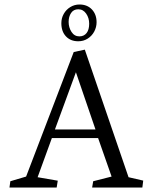

<svg xmlns="http://www.w3.org/2000/svg" viewBox="-20 -842 687 862"><path d="M413.6 -742.2Q413.6 -777.3 392.6 -799.6Q371.6 -821.8 336.9 -821.8Q314.5 -821.8 295.7 -810.3Q276.9 -798.8 266.1 -779.5Q255.4 -760.3 255.4 -737.8Q255.4 -700.7 276.1 -678.7Q296.9 -656.7 331.1 -656.7Q355 -656.7 373.8 -668.7Q392.6 -680.7 403.1 -700.4Q413.6 -720.2 413.6 -742.2ZM380.4 -735.8Q380.4 -708.5 368.7 -693.6Q356.9 -678.7 336.4 -678.7Q314 -678.7 301 -698.7Q288.1 -718.8 288.1 -743.7Q288.1 -767.1 299.1 -783.7Q310.1 -800.3 331.5 -800.3Q353.5 -800.3 366.9 -780.8Q380.4 -761.2 380.4 -735.8ZM234.4 0 239.3 -30.8 148.9 -46.4 212.9 -222.2H420.4L481 -49.3L398.4 -28.3L393.6 0H619.1L623 -31.2L557.1 -46.4L360.8 -619.1L311 -608.4L97.2 -49.3L26.4 -28.3L22.5 0ZM320.8 -517.6 408.7 -260.7H226.6Z"/></svg>

Font: Neuton Light
Style: Regular
Weight: 300
Designer: Brian M Zick
Foundry: Brian M Zick
Version: Version 1.560